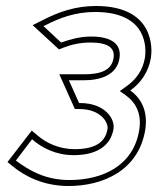

<svg xmlns="http://www.w3.org/2000/svg" viewBox="-20 -610 526 641"><path d="M5 -69 21 -56C63 -21 126 11 209 11C324 11 443 -41 465 -177C474 -236 454 -280 415 -308C449 -332 476 -369 484 -418C488 -444 498 -590 300 -590C230 -590 174 -569 125 -544L89 -526L177 -445L192 -451C218 -461 247 -468 282 -468C339 -468 365 -451 359 -416C353 -375 315 -362 262 -362H178L230 -246H244C319 -246 342 -199 339 -180C332 -134 296 -112 229 -112C177 -112 134 -133 105 -158L86 -174ZM33 -74 87 -145C119 -117 166 -92 226 -92C297 -92 349 -119 359 -180C364 -214 330 -266 247 -266H244L210 -342H259C312 -342 370 -357 379 -416C387 -468 344 -488 285 -488C244 -488 214 -478 184 -468L125 -523L132 -526C179 -550 231 -570 297 -570C480 -570 467 -440 464 -418C457 -375 434 -345 405 -324L380 -306L401 -291C435 -266 453 -229 445 -177C426 -56 322 -9 212 -9C131 -9 77 -41 33 -74Z"/></svg>

Font: Charger Pro
Style: OlObl
Weight: 900
Designer: Jasper
Foundry: Cannot Into Space Fonts
Version: Version 1.09